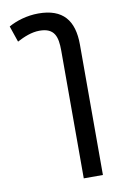

<svg xmlns="http://www.w3.org/2000/svg" viewBox="-92 -616 590 928"><g transform="rotate(-10 203.5 -152.5)"><path d="M44 -447C78 -465 116 -481 155 -481C229 -481 242 -436 242 -368V259H336V-381C336 -500 284 -564 164 -564C107 -564 54 -547 17 -526Z"/></g></svg>

Font: Noto Sans Thai Looped Condensed Medium
Style: Regular
Weight: 500
Width: 3
Designer: Sasikarn Vongin, Ben Mitchell
Foundry: The Fontpad Ltd
Version: Version 1.001